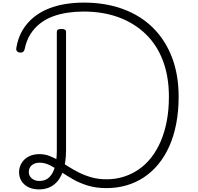

<svg xmlns="http://www.w3.org/2000/svg" viewBox="-20 -1440 1528 1480"><path d="M280 20Q235 20 200.5 3.5Q166 -13 146.5 -43.5Q127 -74 127 -112Q127 -152 147 -184Q167 -216 202 -234Q237 -252 283 -252Q324 -252 361 -238Q398 -224 434 -202Q470 -180 509 -155Q548 -130 591.5 -108.5Q635 -87 687 -72.5Q739 -58 801 -58Q871 -58 933 -77.5Q995 -97 1048.5 -133.5Q1102 -170 1145 -224.5Q1188 -279 1218.5 -349.5Q1249 -420 1265.5 -506.5Q1282 -593 1282 -695Q1282 -849 1236.5 -970.5Q1191 -1092 1104 -1176.5Q1017 -1261 896 -1306Q775 -1351 623 -1351Q561 -1351 500.5 -1342Q440 -1333 386.5 -1313Q333 -1293 289.5 -1259.5Q246 -1226 215 -1177.5Q184 -1129 170 -1061Q167 -1047 158 -1040Q149 -1033 133 -1035Q117 -1037 110 -1046.5Q103 -1056 106 -1072Q119 -1149 153 -1206Q187 -1263 237 -1304.5Q287 -1346 349.5 -1371.5Q412 -1397 481.5 -1408.5Q551 -1420 625 -1420Q794 -1420 930 -1369.5Q1066 -1319 1161 -1224Q1256 -1129 1306.5 -995.5Q1357 -862 1357 -695Q1357 -583 1338.5 -487Q1320 -391 1285 -312.5Q1250 -234 1200.5 -174Q1151 -114 1089 -73Q1027 -32 954.5 -11Q882 10 801 10Q720 10 656.5 -9.5Q593 -29 542 -58.5Q491 -88 447.5 -117Q404 -146 365 -166Q326 -186 286 -186Q248 -186 225 -166.5Q202 -147 202 -114Q202 -84 225.5 -64.5Q249 -45 284 -45Q330 -45 359.5 -73.5Q389 -102 403.5 -154.5Q418 -207 418 -280V-1194Q418 -1206 427 -1211.5Q436 -1217 454 -1217Q471 -1217 480 -1211.5Q489 -1206 489 -1194V-280Q489 -187 465.5 -119.5Q442 -52 395 -16Q348 20 280 20Z"/></svg>

Font: Playwrite BE WAL Light
Style: Regular
Weight: 300
Version: Version 1.002